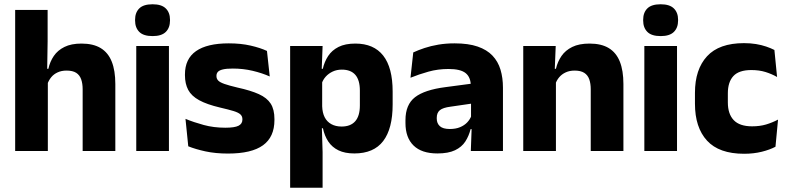

<svg xmlns="http://www.w3.org/2000/svg" viewBox="-20 -707 3688 899"><path d="M367 0V-289Q367 -316 360 -335.8Q353 -355.5 336.8 -366Q320.5 -376.5 291.5 -376.5Q268 -376.5 250 -368.2Q232 -360 220.2 -345.8Q208.5 -331.5 202 -313.5L171 -385H206.5Q214 -418.5 232 -445Q250 -471.5 281.8 -487.2Q313.5 -503 361.5 -503Q416.5 -503 451.5 -481.8Q486.5 -460.5 503.2 -418.5Q520 -376.5 520 -313.5V0ZM51 0V-660.5H203V-513.5L200.5 -351.5L204 -339.5V0Z M618 0V-491.5H771V0ZM694.5 -538Q651.5 -538 632 -557.8Q612.5 -577.5 612.5 -611V-614.5Q612.5 -648 632 -667.5Q651.5 -687 694.5 -687Q736.5 -687 756.2 -667.5Q776 -648 776 -614.5V-611Q776 -577 756.2 -557.5Q736.5 -538 694.5 -538Z M1047.5 12Q989 12 942 1.8Q895 -8.5 861.5 -22L848.5 -150.5Q887 -134.5 933.8 -121.8Q980.5 -109 1035 -109Q1078.5 -109 1096.8 -118.2Q1115 -127.5 1115 -147V-149Q1115 -162.5 1105.8 -171.2Q1096.5 -180 1073.8 -187Q1051 -194 1010 -203.5Q948.5 -218 912.5 -237.8Q876.5 -257.5 861.2 -286.2Q846 -315 846 -354.5V-358.5Q846 -431.5 898 -467.8Q950 -504 1051 -504Q1108 -504 1153.5 -493.5Q1199 -483 1230 -468.5L1243 -349Q1207 -365 1162.8 -375.5Q1118.5 -386 1070 -386Q1040.5 -386 1023.8 -382Q1007 -378 1000.2 -370.5Q993.5 -363 993.5 -352V-350.5Q993.5 -338.5 1001.5 -330Q1009.5 -321.5 1030.8 -314Q1052 -306.5 1092 -297Q1154 -283.5 1192 -266.2Q1230 -249 1247.5 -221.8Q1265 -194.5 1265 -149.5V-145Q1265 -65.5 1211.5 -26.8Q1158 12 1047.5 12Z M1639 11.5Q1595 11.5 1565 -3Q1535 -17.5 1517.2 -44.2Q1499.5 -71 1492 -106.5H1452.5L1488.5 -209.5Q1489.5 -179 1500.2 -158Q1511 -137 1531.2 -125.8Q1551.5 -114.5 1579.5 -114.5Q1621.5 -114.5 1643.2 -139.2Q1665 -164 1665 -213V-283Q1665 -332 1643.8 -356.5Q1622.5 -381 1580.5 -381Q1557 -381 1537.8 -372Q1518.5 -363 1505.2 -348.2Q1492 -333.5 1486 -314.5L1451 -385H1491.5Q1499 -418 1516.5 -444.8Q1534 -471.5 1565 -487.2Q1596 -503 1644 -503Q1730 -503 1774.2 -446.8Q1818.5 -390.5 1818.5 -278V-218Q1818.5 -104.5 1774.2 -46.5Q1730 11.5 1639 11.5ZM1338.5 172V-491.5H1490.5L1485.5 -359L1488.5 -341.5V-152.5L1486.5 -126.5L1490.5 5V172Z M2184.5 0 2189 -123 2185.5 -130.5V-284L2184.5 -304Q2184.5 -345 2160.5 -364.5Q2136.5 -384 2080 -384Q2030.5 -384 1986 -371.5Q1941.5 -359 1902 -343L1915 -461.5Q1938.5 -472.5 1967.8 -482.2Q1997 -492 2032.5 -498Q2068 -504 2108.5 -504Q2173 -504 2216.5 -489Q2260 -474 2286 -446.5Q2312 -419 2323.5 -380.8Q2335 -342.5 2335 -296.5V0ZM2028 11.5Q1954.5 11.5 1916.5 -25.5Q1878.5 -62.5 1878.5 -131V-144.5Q1878.5 -217 1923.2 -251.8Q1968 -286.5 2065.5 -299L2197.5 -316.5L2206.5 -224.5L2089.5 -207.5Q2054 -203 2039.5 -191Q2025 -179 2025 -155.5V-152Q2025 -129.5 2039.5 -116.2Q2054 -103 2086 -103Q2114 -103 2134.2 -111.5Q2154.5 -120 2167.5 -133.8Q2180.5 -147.5 2187 -164.5L2208.5 -102.5H2183.5Q2175.5 -70.5 2158.8 -44.5Q2142 -18.5 2110.5 -3.5Q2079 11.5 2028 11.5Z M2746 0V-289Q2746 -316 2739 -335.8Q2732 -355.5 2715.5 -366Q2699 -376.5 2670.5 -376.5Q2647 -376.5 2629 -368.2Q2611 -360 2598.8 -345.8Q2586.5 -331.5 2580.5 -313.5L2557 -385H2583Q2591 -418.5 2609.2 -445Q2627.5 -471.5 2659.5 -487.2Q2691.5 -503 2740.5 -503Q2795.5 -503 2830.5 -481.8Q2865.5 -460.5 2882.2 -418.5Q2899 -376.5 2899 -313.5V0ZM2430 0V-491.5H2582L2577 -368.5L2583 -354V0Z M2997 0V-491.5H3150V0ZM3073.5 -538Q3030.5 -538 3011 -557.8Q2991.5 -577.5 2991.5 -611V-614.5Q2991.5 -648 3011 -667.5Q3030.5 -687 3073.5 -687Q3115.5 -687 3135.2 -667.5Q3155 -648 3155 -614.5V-611Q3155 -577 3135.2 -557.5Q3115.5 -538 3073.5 -538Z M3464 13Q3347 13 3290.5 -48.5Q3234 -110 3234 -221.5V-272.5Q3234 -382 3290.5 -443.5Q3347 -505 3463.5 -505Q3493.5 -505 3519.5 -500.8Q3545.5 -496.5 3567.5 -489Q3589.5 -481.5 3606 -473L3618.5 -346.5Q3594 -360.5 3564.5 -369.8Q3535 -379 3498 -379Q3440 -379 3414 -351Q3388 -323 3388 -270V-227.5Q3388 -173.5 3415.5 -144.5Q3443 -115.5 3501.5 -115.5Q3538 -115.5 3567.2 -124.2Q3596.5 -133 3623 -147L3611 -20Q3585 -6 3547 3.5Q3509 13 3464 13Z"/></svg>

Font: Anek Bangla
Style: Bold
Weight: 700
Designer: Sulekha Rajkumar (Bangla), Yesha Goshar (Latin)
Foundry: Ek Type
Version: Version 1.003